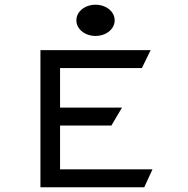

<svg xmlns="http://www.w3.org/2000/svg" viewBox="-20 -792 794 812"><path d="M384 -640C429 -640 465 -669 465 -706C465 -743 429 -772 384 -772C339 -772 303 -743 303 -706C303 -669 339 -640 384 -640ZM234 -504H580L617 -580H151V0H590L625 -76H234V-261H451L496 -337H234Z"/></svg>

Font: Charger Monospace
Style: Regular
Weight: 400
Designer: Jasper
Foundry: Cannot Into Space Fonts
Version: Version 0.980